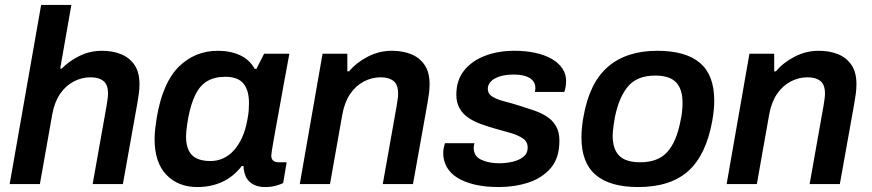

<svg xmlns="http://www.w3.org/2000/svg" viewBox="-20 -743 3518 775"><path d="M19 0 146 -723H268L223 -466H229Q258 -496 300.5 -517Q343 -538 391 -538Q434 -538 468 -524.5Q502 -511 522.5 -481.5Q543 -452 543 -403Q543 -385 540.5 -365.5Q538 -346 534 -324L476 0H354L410 -315Q412 -329 414 -341.5Q416 -354 416 -365Q416 -402 397 -416.5Q378 -431 346 -431Q310 -431 277.5 -414Q245 -397 222.5 -364Q200 -331 191 -282L141 0Z M776 12Q699 12 651.5 -37.5Q604 -87 604 -182Q604 -202 606.5 -223.5Q609 -245 613 -270Q637 -410 702 -474Q767 -538 860 -538Q910 -538 949 -520Q988 -502 1008 -465H1015L1046 -526H1148L1124 -396Q1117 -355 1109.5 -315.5Q1102 -276 1096 -241.5Q1090 -207 1085 -180Q1080 -153 1077.5 -136Q1075 -119 1075 -115Q1075 -101 1083 -94.5Q1091 -88 1104 -88H1137L1123 -4Q1113 1 1094 6.5Q1075 12 1049 12Q1023 12 1003.5 2Q984 -8 973 -28Q969 -37 966 -48.5Q963 -60 963 -73H956Q923 -30 877.5 -9Q832 12 776 12ZM830 -93Q857 -93 881 -104Q905 -115 924 -136Q943 -157 957 -187.5Q971 -218 978 -257Q983 -282 984 -298Q985 -314 985 -327Q985 -379 962.5 -406Q940 -433 890 -433Q846 -433 816.5 -415.5Q787 -398 769 -361.5Q751 -325 740 -269Q737 -251 735 -237Q733 -223 732 -212Q731 -201 731 -192Q731 -142 754.5 -117.5Q778 -93 830 -93Z M1190 0 1282 -526H1382V-455H1389Q1418 -490 1464 -514Q1510 -538 1562 -538Q1605 -538 1639 -524.5Q1673 -511 1693.5 -481.5Q1714 -452 1714 -403Q1714 -385 1711.5 -365.5Q1709 -346 1705 -324L1647 0H1525L1581 -315Q1583 -329 1585 -341.5Q1587 -354 1587 -365Q1587 -402 1568 -416.5Q1549 -431 1517 -431Q1481 -431 1448.5 -414Q1416 -397 1393.5 -364Q1371 -331 1362 -282L1312 0Z M1993 12Q1938 12 1896 2Q1854 -8 1825.5 -26Q1797 -44 1783 -69.5Q1769 -95 1769 -125Q1769 -137 1771.5 -148Q1774 -159 1776 -165H1895Q1894 -161 1893 -155Q1892 -149 1892 -147Q1892 -112 1923 -98Q1954 -84 1994 -84Q2022 -84 2048.5 -90Q2075 -96 2092.5 -110Q2110 -124 2110 -147Q2110 -171 2091 -184Q2072 -197 2042 -206Q2012 -215 1978 -224Q1950 -232 1922 -242Q1894 -252 1871.5 -267Q1849 -282 1835.5 -305Q1822 -328 1822 -361Q1822 -419 1853 -458Q1884 -497 1937 -517.5Q1990 -538 2056 -538Q2103 -538 2141.5 -529.5Q2180 -521 2207.5 -505Q2235 -489 2250 -466.5Q2265 -444 2265 -416Q2265 -400 2262 -387Q2259 -374 2258 -372H2139Q2140 -377 2140.5 -381Q2141 -385 2141 -388Q2141 -405 2131 -417Q2121 -429 2102 -435.5Q2083 -442 2054 -442Q2019 -442 1995.5 -434Q1972 -426 1960.5 -413Q1949 -400 1949 -385Q1949 -364 1968 -352.5Q1987 -341 2017 -333.5Q2047 -326 2081 -315Q2110 -306 2137.5 -296.5Q2165 -287 2188 -272Q2211 -257 2224.5 -233.5Q2238 -210 2238 -175Q2238 -105 2203 -64.5Q2168 -24 2112.5 -6Q2057 12 1993 12Z M2556 12Q2442 12 2384.5 -37Q2327 -86 2327 -188Q2327 -207 2329 -228Q2331 -249 2335 -271Q2359 -409 2434 -473.5Q2509 -538 2633 -538Q2748 -538 2805.5 -489Q2863 -440 2863 -337Q2863 -318 2861 -298Q2859 -278 2855 -255Q2830 -117 2758 -52.5Q2686 12 2556 12ZM2564 -88Q2636 -88 2673.5 -129.5Q2711 -171 2727 -256Q2731 -274 2732.5 -287Q2734 -300 2734.5 -310Q2735 -320 2735 -329Q2735 -383 2709 -410.5Q2683 -438 2625 -438Q2553 -438 2516 -395.5Q2479 -353 2462 -270Q2459 -252 2457 -238.5Q2455 -225 2454 -215Q2453 -205 2453 -196Q2453 -141 2479.5 -114.5Q2506 -88 2564 -88Z M2913 0 3005 -526H3105V-455H3112Q3141 -490 3187 -514Q3233 -538 3285 -538Q3328 -538 3362 -524.5Q3396 -511 3416.5 -481.5Q3437 -452 3437 -403Q3437 -385 3434.5 -365.5Q3432 -346 3428 -324L3370 0H3248L3304 -315Q3306 -329 3308 -341.5Q3310 -354 3310 -365Q3310 -402 3291 -416.5Q3272 -431 3240 -431Q3204 -431 3171.5 -414Q3139 -397 3116.5 -364Q3094 -331 3085 -282L3035 0Z"/></svg>

Font: Archivo Variable SemiBold
Style: Italic
Weight: 600
Italic angle: -10°
Designer: Hector Gatti
Foundry: Omnibus-Type
Version: Version 2.001